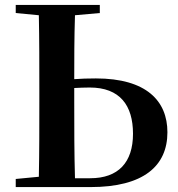

<svg xmlns="http://www.w3.org/2000/svg" viewBox="-20 -761 723 781"><path d="M44 0H348C564 0 661 -86 661 -223C661 -350 576 -442 370 -442C337 -442 308 -441 282 -439C282 -516 282 -607 285 -699L386 -708V-741H44V-708L138 -699C140 -599 140 -497 140 -394V-346C140 -245 140 -143 138 -42L44 -33ZM282 -403C303 -404 323 -405 345 -405C468 -405 521 -332 521 -217C521 -100 461 -36 347 -36H285C282 -138 282 -241 282 -346Z"/></svg>

Font: Source Han Serif CN
Style: Bold
Weight: 700
Designer: Ryoko NISHIZUKA 西塚涼子 (kana & ideographs); Frank Grießhammer (Latin, Greek & Cyrillic); Wenlong ZHANG 张文龙 (bopomofo); San
Foundry: Adobe
Version: Version 2.003;hotconv 1.1.1;makeotfexe 2.6.0